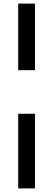

<svg xmlns="http://www.w3.org/2000/svg" viewBox="-20 -800 280 1070"><path d="M81.5 -409V-780H175V-409ZM81.5 250V-166H175V250Z"/></svg>

Font: Besley* Heavy
Style: Regular
Weight: 800
Designer: Owen Earl
Foundry: indestructible type*
Version: Version 3.000; ttfautohint (v1.8.3)